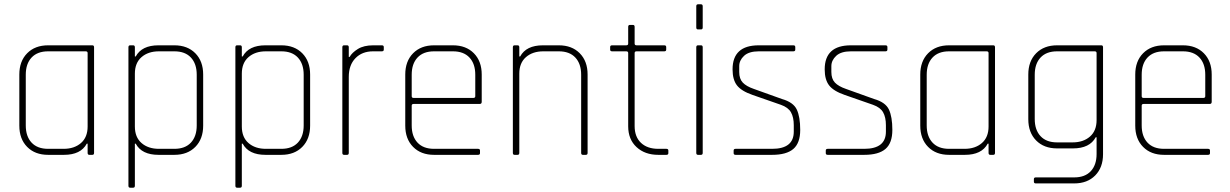

<svg xmlns="http://www.w3.org/2000/svg" viewBox="-20 -721 5727 894"><path d="M278 0H204Q143 0 106.5 -37Q70 -74 70 -136V-374Q70 -436 106.5 -473Q143 -510 204 -510H410Q418 -510 418 -501V-9Q418 0 410 0H396Q388 0 388 -9V-52H384Q356 0 278 0ZM388 -132V-474Q388 -482 379 -482H204Q154 -482 127 -453Q100 -424 100 -373V-137Q100 -86 127 -57Q154 -28 204 -28H276Q326 -28 357 -55Q388 -82 388 -132Z M600 153H586Q578 153 578 144V-501Q578 -510 586 -510H600Q608 -510 608 -501V-458H612Q640 -510 718 -510H792Q853 -510 889.5 -473Q926 -436 926 -374V-136Q926 -74 889.5 -37Q853 0 792 0H718Q640 0 612 -52H608V144Q608 153 600 153ZM720 -28H792Q842 -28 869 -57Q896 -86 896 -137V-373Q896 -424 869 -453Q842 -482 792 -482H720Q670 -482 639 -455Q608 -428 608 -378V-132Q608 -82 639 -55Q670 -28 720 -28Z M1098 153H1084Q1076 153 1076 144V-501Q1076 -510 1084 -510H1098Q1106 -510 1106 -501V-458H1110Q1138 -510 1216 -510H1290Q1351 -510 1387.5 -473Q1424 -436 1424 -374V-136Q1424 -74 1387.5 -37Q1351 0 1290 0H1216Q1138 0 1110 -52H1106V144Q1106 153 1098 153ZM1218 -28H1290Q1340 -28 1367 -57Q1394 -86 1394 -137V-373Q1394 -424 1367 -453Q1340 -482 1290 -482H1218Q1168 -482 1137 -455Q1106 -428 1106 -378V-132Q1106 -82 1137 -55Q1168 -28 1218 -28Z M1596 0H1582Q1574 0 1574 -9V-501Q1574 -510 1582 -510H1596Q1604 -510 1604 -501V-456H1608Q1619 -476 1646.5 -493Q1674 -510 1718 -510H1758Q1767 -510 1767 -502V-490Q1767 -482 1758 -482H1717Q1666 -482 1635 -450Q1604 -418 1604 -363V-9Q1604 0 1596 0Z M2206 0H2001Q1940 0 1903.5 -37Q1867 -74 1867 -136V-374Q1867 -436 1903.5 -473Q1940 -510 2001 -510H2089Q2150 -510 2186.5 -473Q2223 -436 2223 -374V-247Q2223 -237 2214 -237H1906Q1897 -237 1897 -229V-137Q1897 -86 1924 -57Q1951 -28 2001 -28H2206Q2215 -28 2215 -20V-8Q2215 0 2206 0ZM1906 -265H2184Q2193 -265 2193 -273V-373Q2193 -424 2166 -453Q2139 -482 2089 -482H2001Q1951 -482 1924 -453Q1897 -424 1897 -373V-273Q1897 -265 1906 -265Z M2390 0H2376Q2368 0 2368 -9V-501Q2368 -510 2376 -510H2390Q2398 -510 2398 -501V-458H2402Q2430 -510 2508 -510H2582Q2643 -510 2679.5 -473Q2716 -436 2716 -374V-9Q2716 0 2708 0H2694Q2686 0 2686 -9V-373Q2686 -424 2659 -453Q2632 -482 2582 -482H2510Q2460 -482 2429 -455Q2398 -428 2398 -378V-9Q2398 0 2390 0Z M2896 -482H2830Q2821 -482 2821 -490V-502Q2821 -510 2830 -510H2896Q2905 -510 2905 -518V-596Q2905 -605 2913 -605H2927Q2935 -605 2935 -596V-518Q2935 -510 2944 -510H3073Q3082 -510 3082 -502V-490Q3082 -482 3073 -482H2944Q2935 -482 2935 -474V-134Q2935 -84 2964.5 -56Q2994 -28 3045 -28H3083Q3092 -28 3092 -20V-8Q3092 0 3083 0H3045Q2983 0 2944 -36Q2905 -72 2905 -133V-474Q2905 -482 2896 -482Z M3222 -593V-692Q3222 -701 3230 -701H3244Q3252 -701 3252 -692V-593Q3252 -584 3244 -584H3230Q3222 -584 3222 -593ZM3222 -9V-501Q3222 -510 3230 -510H3244Q3252 -510 3252 -501V-9Q3252 0 3244 0H3230Q3222 0 3222 -9Z M3575 0H3405Q3396 0 3396 -8V-20Q3396 -28 3405 -28H3575Q3676 -28 3676 -108V-138Q3676 -175 3663 -198Q3650 -221 3616 -233L3484 -279Q3432 -297 3411.5 -323.5Q3391 -350 3391 -398Q3391 -510 3513 -510H3674Q3683 -510 3683 -502V-490Q3683 -482 3674 -482H3513Q3467 -482 3444.5 -461Q3422 -440 3422 -413V-386Q3422 -354 3438.5 -336.5Q3455 -319 3490 -307L3621 -260Q3674 -245 3690 -211Q3706 -177 3706 -116Q3706 -55 3674 -27.5Q3642 0 3575 0Z M4004 0H3834Q3825 0 3825 -8V-20Q3825 -28 3834 -28H4004Q4105 -28 4105 -108V-138Q4105 -175 4092 -198Q4079 -221 4045 -233L3913 -279Q3861 -297 3840.5 -323.5Q3820 -350 3820 -398Q3820 -510 3942 -510H4103Q4112 -510 4112 -502V-490Q4112 -482 4103 -482H3942Q3896 -482 3873.5 -461Q3851 -440 3851 -413V-386Q3851 -354 3867.5 -336.5Q3884 -319 3919 -307L4050 -260Q4103 -245 4119 -211Q4135 -177 4135 -116Q4135 -55 4103 -27.5Q4071 0 4004 0Z M4473 0H4399Q4338 0 4301.5 -37Q4265 -74 4265 -136V-374Q4265 -436 4301.5 -473Q4338 -510 4399 -510H4605Q4613 -510 4613 -501V-9Q4613 0 4605 0H4591Q4583 0 4583 -9V-52H4579Q4551 0 4473 0ZM4583 -132V-474Q4583 -482 4574 -482H4399Q4349 -482 4322 -453Q4295 -424 4295 -373V-137Q4295 -86 4322 -57Q4349 -28 4399 -28H4471Q4521 -28 4552 -55Q4583 -82 4583 -132Z M4976 -30H4902Q4841 -30 4804.5 -67Q4768 -104 4768 -166V-374Q4768 -436 4804.5 -473Q4841 -510 4902 -510H5108Q5116 -510 5116 -501V-3Q5116 59 5079.5 96Q5043 133 4982 133H4803Q4794 133 4794 125V113Q4794 105 4803 105H4982Q5032 105 5059 76Q5086 47 5086 -4V-82H5082Q5054 -30 4976 -30ZM5086 -162V-474Q5086 -482 5077 -482H4902Q4852 -482 4825 -453Q4798 -424 4798 -373V-167Q4798 -116 4825 -87Q4852 -58 4902 -58H4974Q5024 -58 5055 -85Q5086 -112 5086 -162Z M5605 0H5400Q5339 0 5302.5 -37Q5266 -74 5266 -136V-374Q5266 -436 5302.5 -473Q5339 -510 5400 -510H5488Q5549 -510 5585.5 -473Q5622 -436 5622 -374V-247Q5622 -237 5613 -237H5305Q5296 -237 5296 -229V-137Q5296 -86 5323 -57Q5350 -28 5400 -28H5605Q5614 -28 5614 -20V-8Q5614 0 5605 0ZM5305 -265H5583Q5592 -265 5592 -273V-373Q5592 -424 5565 -453Q5538 -482 5488 -482H5400Q5350 -482 5323 -453Q5296 -424 5296 -373V-273Q5296 -265 5305 -265Z"/></svg>

Font: Rajdhani Light
Style: Regular
Weight: 300
Designer: Satya Rajpurohit, Jyotish Sonowal
Foundry: Indian Type Foundry
Version: Version 1.201;PS 1.0;hotconv 1.0.78;makeotf.lib2.5.61930; tt